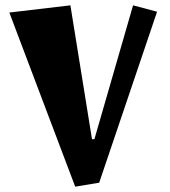

<svg xmlns="http://www.w3.org/2000/svg" viewBox="-20 -685 639 720"><path d="M244 -665 325 -163H334L479 -665L569 -641L352 0L262 15L15 -638Z"/></svg>

Font: Joti One
Style: Regular
Weight: 400
Designer: Eduardo Rodriguez Tunni
Foundry: Eduardo Rodriguez Tunni
Version: Version 1.001